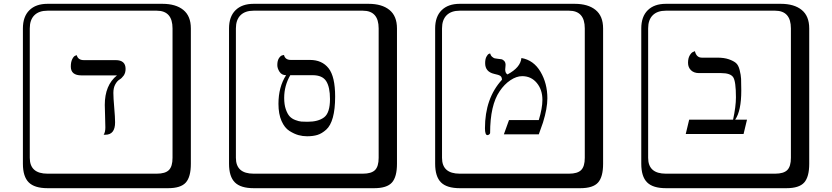

<svg xmlns="http://www.w3.org/2000/svg" viewBox="-20 -774 4360 1006"><path d="M574 -287Q574 -262 578.5 -210.5Q583 -159 583 -133Q583 -68 532 -68H523Q532 -81 532 -106Q532 -131 530.5 -169Q529 -207 529 -224Q529 -328 593 -379H407Q351 -379 351 -425Q351 -449 358.5 -464Q366 -479 374 -482L382 -485Q389 -459 419 -459H586Q638 -459 638 -413Q638 -392 628 -378Q618 -364 606 -357Q594 -350 584 -332Q574 -314 574 -287ZM229 -718Q184 -718 160 -694Q136 -670 136 -625V53Q136 136 229 136H801Q846 136 865 117Q884 98 884 53V-625Q884 -718 801 -718ZM980 84Q980 153 953.5 182.5Q927 212 861 212H229Q161 212 130.5 181.5Q100 151 100 84V-625Q100 -687 134 -720.5Q168 -754 229 -754H831Q901 -754 940.5 -722Q980 -690 980 -625Z M1618 -380H1501Q1469 -325 1469 -261Q1469 -226 1477.5 -201.5Q1486 -177 1497.5 -164.5Q1509 -152 1527.5 -145Q1546 -138 1559 -137Q1572 -136 1591 -136Q1648 -136 1678.5 -159.5Q1709 -183 1709 -255Q1709 -318 1689 -349Q1669 -380 1618 -380ZM1589 -60Q1566 -60 1544 -66Q1522 -72 1496.5 -88Q1471 -104 1455 -140.5Q1439 -177 1439 -230Q1439 -318 1479 -380Q1456 -380 1444.5 -398Q1433 -416 1433 -433Q1433 -456 1441.5 -469Q1450 -482 1459 -484L1468 -486Q1474 -460 1504 -460H1604Q1667 -460 1701.5 -416.5Q1736 -373 1736 -268Q1736 -202 1724 -158.5Q1712 -115 1689 -94.5Q1666 -74 1643 -67Q1620 -60 1589 -60ZM1309 -718Q1264 -718 1240 -694Q1216 -670 1216 -625V53Q1216 136 1309 136H1881Q1926 136 1945 117Q1964 98 1964 53V-625Q1964 -718 1881 -718ZM2060 84Q2060 153 2033.5 182.5Q2007 212 1941 212H1309Q1241 212 1210.5 181.5Q1180 151 1180 84V-625Q1180 -687 1214 -720.5Q1248 -754 1309 -754H1911Q1981 -754 2020.5 -722Q2060 -690 2060 -625Z M2712 -470Q2776 -459 2812 -398Q2848 -337 2848 -259Q2848 -206 2825 -132L2803 -70H2620L2647 -145H2803Q2822 -207 2822 -251Q2822 -304 2792.5 -339.5Q2763 -375 2716 -375Q2686 -375 2654 -353.5Q2622 -332 2598 -296Q2548 -223 2548 -77Q2548 -74 2543.5 -70Q2539 -66 2534 -66Q2521 -66 2521 -102Q2521 -259 2610 -356Q2610 -370 2602 -376Q2594 -382 2569 -387Q2522 -398 2522 -443Q2522 -464 2528.5 -476.5Q2535 -489 2542 -492L2548 -494Q2551 -483 2558.5 -476.5Q2566 -470 2571.5 -468.5Q2577 -467 2588 -466Q2601 -465 2608 -463.5Q2615 -462 2622 -454.5Q2629 -447 2629 -434Q2629 -427 2628 -421Q2627 -415 2627 -410Q2627 -391 2639 -384Q2707 -420 2712 -470ZM2389 -718Q2344 -718 2320 -694Q2296 -670 2296 -625V53Q2296 136 2389 136H2961Q3006 136 3025 117Q3044 98 3044 53V-625Q3044 -718 2961 -718ZM3140 84Q3140 153 3113.5 182.5Q3087 212 3021 212H2389Q2321 212 2290.5 181.5Q2260 151 2260 84V-625Q2260 -687 2294 -720.5Q2328 -754 2389 -754H2991Q3061 -754 3100.5 -722Q3140 -690 3140 -625Z M3737 -472Q3774 -472 3798.5 -463.5Q3823 -455 3836 -444Q3849 -433 3855.5 -407Q3862 -381 3863 -361Q3864 -341 3864 -299Q3864 -193 3832 -147H3894L3876 -72H3573L3591 -147H3821Q3836 -216 3836 -264Q3836 -348 3821.5 -369.5Q3807 -391 3759 -391H3643Q3616 -391 3600.5 -406Q3585 -421 3585 -445Q3585 -469 3594 -484Q3603 -499 3612 -502L3621 -506Q3629 -472 3657 -472ZM3469 -718Q3424 -718 3400 -694Q3376 -670 3376 -625V53Q3376 136 3469 136H4041Q4086 136 4105 117Q4124 98 4124 53V-625Q4124 -718 4041 -718ZM4220 84Q4220 153 4193.5 182.5Q4167 212 4101 212H3469Q3401 212 3370.5 181.5Q3340 151 3340 84V-625Q3340 -687 3374 -720.5Q3408 -754 3469 -754H4071Q4141 -754 4180.5 -722Q4220 -690 4220 -625Z"/></svg>

Font: Libertinus Keyboard
Style: Regular
Weight: 700
Designer: Philipp H. Poll
Foundry: Khaled Hosny
Version: Version 6.7